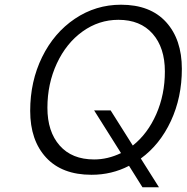

<svg xmlns="http://www.w3.org/2000/svg" viewBox="-20 -735 791 814"><path d="M577 -63 654 59H584L527 -32Q454 6 368 6Q243 6 175.5 -67Q108 -140 108 -265Q108 -390 158.5 -493Q209 -596 297.5 -655.5Q386 -715 493 -715Q617 -715 684 -641.5Q751 -568 751 -443Q751 -322 704.5 -222Q658 -122 577 -63ZM493 -86 379 -267H449L543 -118Q606 -168 642.5 -251Q679 -334 679 -432Q679 -533 627 -592Q575 -651 482 -651Q399 -651 330 -601.5Q261 -552 221 -466Q181 -380 181 -278Q181 -177 233 -118Q285 -59 379 -59Q437 -59 493 -86Z"/></svg>

Font: Be Vietnam Light
Style: Italic
Weight: 300
Italic angle: -9.222°
Designer: Gabriel Lam
Foundry: TypeRant
Version: Version 3.000